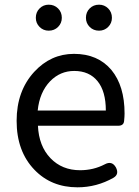

<svg xmlns="http://www.w3.org/2000/svg" viewBox="-20 -787 594 820"><path d="M311 13Q199 13 127 -62Q51 -141 51 -271Q51 -398 126 -480Q197 -557 296 -557Q398 -557 456 -488Q512 -420 512 -302Q512 -290 510 -270Q508 -250 485 -250H325H142Q146 -163 195.5 -111.5Q245 -60 322 -60Q379 -60 427 -85Q458 -102 475 -72Q490 -43 465 -28Q393 13 311 13ZM141 -315H286H432Q432 -397 396.5 -440.5Q361 -484 297 -484Q237 -484 194 -440Q149 -393 141 -315ZM188 -656Q165 -656 149 -672Q133 -688 133 -711Q133 -735 149 -751Q165 -767 188 -767Q212 -767 228 -751Q244 -735 244 -711Q244 -688 228 -672Q212 -656 188 -656ZM403 -656Q379 -656 363 -672Q347 -688 347 -711Q347 -735 363 -751Q379 -767 403 -767Q426 -767 442 -751Q458 -735 458 -711Q458 -688 442 -672Q426 -656 403 -656Z"/></svg>

Font: GenSenRounded JP R
Style: Regular
Weight: 400
Version: Version 1.501;PS 1;hotconv 16.6.51;makeotf.lib2.5.65220